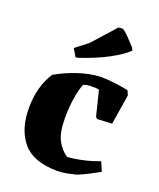

<svg xmlns="http://www.w3.org/2000/svg" viewBox="-137 -809 748 905"><g transform="rotate(20 237.0 -357.0)"><path d="M259 11Q140 11 86.5 -52Q33 -115 33 -223Q33 -278 45.5 -323Q58 -368 82 -406Q130 -434 187.5 -453.5Q245 -473 300 -476Q332 -476 372 -471Q412 -466 441 -460L451 -437L427 -287L354 -283L345 -290L314 -416Q297 -420 274 -419Q250 -418 236 -412Q225 -387 217 -340.5Q209 -294 209 -236Q209 -164 229 -126Q249 -88 281 -67Q290 -67 315 -70.5Q340 -74 373 -82Q406 -90 439 -103L459 -57Q436 -44 409 -30Q382 -16 353 -4Q333 1 308.5 6Q284 11 259 11ZM158 -522 135 -560 197 -608 300 -723 321 -725Q334 -718 354.5 -697Q375 -676 392 -657L399 -643Q370 -614 310 -582Q250 -550 168 -523Z"/></g></svg>

Font: Labrada ExtraBold
Style: Regular
Weight: 800
Designer: Mercedes Jáuregui
Foundry: Omnibus-Type Team
Version: Version 1.000; ttfautohint (v1.8.4.7-5d5b)